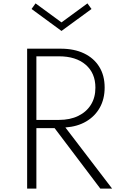

<svg xmlns="http://www.w3.org/2000/svg" viewBox="-20 -1112 725 1132"><path d="M140 0V-825H337.5Q417.5 -825 475.5 -797.2Q533.5 -769.5 565.2 -718.2Q597 -667 597 -596Q597 -528.5 568.5 -477.5Q540 -426.5 488.2 -396Q436.5 -365.5 365.5 -360.5L641 0H571.5L302 -356.5H194.5V0ZM194.5 -405H327.5Q393 -405 441.2 -428.5Q489.5 -452 516 -494.5Q542.5 -537 542.5 -595Q542.5 -681 485 -730.5Q427.5 -780 327.5 -780H194.5ZM342.5 -929.5 166 -1059 189.5 -1092 342.5 -980 495.5 -1092 519.5 -1059Z"/></svg>

Font: Spartan Thin Light
Style: Regular
Weight: 300
Version: Version 1.004